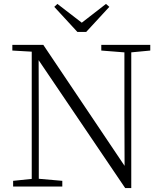

<svg xmlns="http://www.w3.org/2000/svg" viewBox="-20 -952 828 980"><path d="M273 -932 421 -818H374L521 -932L538 -917L420 -789H375L257 -917ZM47 0V-29L153 -40H172L298 -29V0ZM142 0V-701H177L178 -343V0ZM497 -694V-723H747V-694L642 -684H624ZM619 8 169 -657 167 -658 147 -688 43 -694V-723H201L633 -80L616 -74L615 -373V-723H650V8Z"/></svg>

Font: Noto Serif KR ExtraLight
Style: Regular
Weight: 200
Designer: Ryoko NISHIZUKA 西塚涼子 (kana & ideographs); Frank Grießhammer (Latin, Greek & Cyrillic); Wenlong ZHANG 张文龙 (bopomofo); San
Foundry: Adobe
Version: Version 2.002-H1;hotconv 1.1.0;makeotfexe 2.6.0